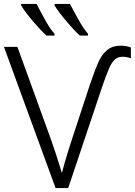

<svg xmlns="http://www.w3.org/2000/svg" viewBox="-20 -951 682 971"><path d="M87 -923V-931H165Q195 -873 216 -836.5Q237 -800 256 -780V-771H215Q186 -797 147 -843Q108 -889 87 -923ZM256 -923V-931H334Q364 -874 384.5 -838.5Q405 -803 425 -780V-771H384Q356 -796 317 -842Q278 -888 256 -923ZM0 -714H68L238 -245Q263 -175 293 -76Q313 -154 350 -265L435 -524Q461 -600 478.5 -638.5Q496 -677 522.5 -698.5Q549 -720 591 -720Q619 -720 642 -711V-656Q620 -664 601 -664Q577 -664 561.5 -650.5Q546 -637 532.5 -607Q519 -577 498 -516L325 0H261Z"/></svg>

Font: OpenSansMMV
Style: Light
Weight: 300
Foundry: Ascender Corporation
Version: Version 4.001